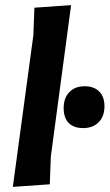

<svg xmlns="http://www.w3.org/2000/svg" viewBox="-20 -724 427 748"><path d="M257 -704 178 -114 174 -6 30 4 110 -587 114 -694ZM310 -388Q346 -388 366.5 -367.5Q387 -347 387 -310Q387 -271 364.5 -248Q342 -225 304 -225Q267 -225 247.5 -245Q228 -265 228 -303Q228 -342 250 -365Q272 -388 310 -388Z"/></svg>

Font: Alegreya Sans ExtraBold
Style: Italic
Weight: 800
Italic angle: -7°
Designer: Juan Pablo del Peral
Foundry: Huerta Tipografica
Version: Version 2.007